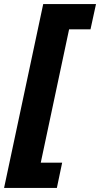

<svg xmlns="http://www.w3.org/2000/svg" viewBox="-46 -754 491 942"><path d="M-26 168H233L259 44H154L293 -610H398L425 -734H166Z"/></svg>

Font: Noto Sans Black
Style: Italic
Weight: 900
Italic angle: -12°
Designer: Monotype Design Team
Foundry: Monotype Imaging Inc.
Version: Version 2.013